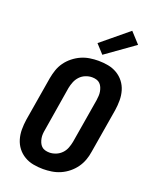

<svg xmlns="http://www.w3.org/2000/svg" viewBox="-178 -1088 956 1194"><g transform="rotate(20 300.0 -491.0)"><path d="M257 8Q224 8 192 2Q160 -4 133 -20Q106 -36 87 -60.5Q68 -85 59 -115.5Q50 -146 50 -179Q50 -212 55 -245L104 -538Q109 -566 118.5 -594Q128 -622 145.5 -646.5Q163 -671 187.5 -690.5Q212 -710 239 -722Q266 -734 295 -738.5Q324 -743 352 -743Q385 -743 417 -737Q449 -731 476 -715Q503 -699 522 -674.5Q541 -650 550 -619.5Q559 -589 559 -556Q559 -523 554 -490L505 -197Q501 -169 491 -141Q481 -113 463.5 -88.5Q446 -64 422 -44.5Q398 -25 370.5 -13Q343 -1 314 3.5Q285 8 257 8ZM259 -102Q280 -102 301.5 -110.5Q323 -119 339 -135.5Q355 -152 363 -173Q371 -194 375 -215L424 -508Q426 -523 427 -537.5Q428 -552 425.5 -566Q423 -580 417.5 -593Q412 -606 402.5 -615.5Q393 -625 379 -629Q365 -633 350 -633Q329 -633 307.5 -624.5Q286 -616 270.5 -599.5Q255 -583 246.5 -562Q238 -541 234 -520L186 -227Q183 -212 182 -197.5Q181 -183 183.5 -169Q186 -155 191.5 -142Q197 -129 206.5 -119.5Q216 -110 230 -106Q244 -102 259 -102ZM361 -786 308 -844 485 -990 549 -920Z"/></g></svg>

Font: Iosevka SS04 XBd Ex
Style: Italic
Weight: 800
Width: 7
Italic angle: -9°
Monospace: yes
Designer: Belleve Invis
Foundry: Belleve Invis
Version: Version 19.0.0; ttfautohint (v1.8.4)